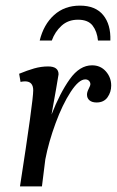

<svg xmlns="http://www.w3.org/2000/svg" viewBox="-20 -662 415 682"><path d="M98 -341Q98 -373 69 -373Q61 -373 53 -371L48 -400Q77 -412 101.5 -419Q126 -426 151 -426Q188 -426 188 -398Q183 -365 163 -255Q193 -332 228 -381Q263 -430 307 -430Q337 -430 356 -408.5Q375 -387 375 -358Q375 -335 362 -316.5Q349 -298 323 -298Q307 -298 298 -305.5Q289 -313 289 -326Q289 -335 295 -346.5Q301 -358 301 -363Q301 -370 296 -375Q291 -380 283 -380Q260 -380 231 -335.5Q202 -291 177.5 -224.5Q153 -158 141 -96L129 0H51Q98 -303 98 -341ZM264 -642Q319 -642 346.5 -608.5Q374 -575 372 -518H328Q325 -550 309 -571Q293 -592 257 -592Q222 -592 198.5 -570.5Q175 -549 164 -518H121Q135 -575 172 -608.5Q209 -642 264 -642Z"/></svg>

Font: Unna
Style: Italic
Weight: 400
Italic angle: -8.05°
Designer: Jorge de Buen Unna
Foundry: Omnibus-Type
Version: Version 2.008